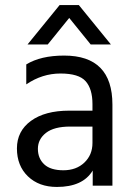

<svg xmlns="http://www.w3.org/2000/svg" viewBox="-20 -735 532 760"><path d="M169 -559H89L216 -715H292L419 -559H339L254 -664ZM205 5Q134 5 90.5 -37Q47 -79 47 -147.5Q47 -216 102.5 -256.5Q158 -297 254 -297H346V-323Q346 -383 319 -413.5Q292 -444 219.5 -444Q147 -444 84 -401V-480Q141 -515 234 -515Q425 -515 425 -321V0H347V-60Q308 5 205 5ZM346 -169V-234H258Q194 -234 162 -209Q130 -184 130 -146Q130 -108 155 -84.5Q180 -61 231 -61Q282 -61 314 -91.5Q346 -122 346 -169Z"/></svg>

Font: Hind Madurai
Style: Regular
Weight: 400
Designer: Jyotish Sonowal
Foundry: Indian Type Foundry
Version: Version 0.702;PS 1.0;hotconv 1.0.81;makeotf.lib2.5.63406